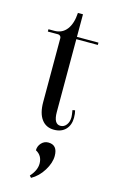

<svg xmlns="http://www.w3.org/2000/svg" viewBox="-121 -580 520 879"><g transform="rotate(15 138.5 -140.5)"><path d="M166 12Q128 12 107 -16.5Q86 -45 86 -98V-401Q86 -407 81.5 -411Q77 -415 72 -415H23V-426H51Q88 -426 109.5 -454Q131 -482 134 -533H158V-426H260V-415H158V-70Q158 -13 190 -13Q207 -13 218 -27.5Q229 -42 229 -64Q229 -73 225 -97L237 -99Q241 -84 241 -65Q241 -30 221 -9Q201 12 166 12ZM122 252 114 243Q143 211 143 179Q143 141 111 124Q111 104 124.5 89.5Q138 75 157 75Q201 75 201 127Q201 160 178.5 196.5Q156 233 122 252Z"/></g></svg>

Font: Arapey Regular-Display
Style: Regular
Weight: 400
Designer: Eduardo Rodriguez Tunni
Foundry: Eduardo Rodriguez Tunni
Version: Version 4.000